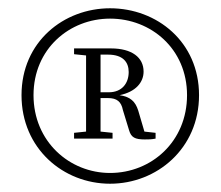

<svg xmlns="http://www.w3.org/2000/svg" viewBox="-20 -785 533 464"><path d="M61 -555C61 -667 148 -740 246 -740C345 -740 432 -667 432 -555C432 -443 346 -367 246 -367C148 -367 61 -443 61 -555ZM32 -555C32 -426 133 -341 246 -341C359 -341 461 -426 461 -555C461 -684 359 -765 246 -765C134 -765 32 -684 32 -555ZM188 -450H252V-464L223 -467V-548H241C263 -548 273 -539 277 -519L292 -470C297 -453 306 -448 330 -448C340 -448 345 -448 356 -450V-464L329 -467L314 -518C307 -540 295 -551 269 -555C308 -563 327 -586 327 -612C327 -646 299 -668 248 -668H159V-654L188 -651V-467L159 -464V-450ZM223 -653H241C277 -653 291 -635 291 -611C291 -584 275 -562 243 -562H223Z"/></svg>

Font: Noto Serif CJK SC ExtraLight
Style: Regular
Weight: 200
Designer: Ryoko NISHIZUKA 西塚涼子 (kana & ideographs); Frank Grießhammer (Latin, Greek & Cyrillic); Wenlong ZHANG 张文龙 (bopomofo); San
Foundry: Adobe
Version: Version 2.001;hotconv 1.1.0;makeotfexe 2.6.0